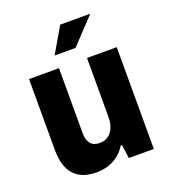

<svg xmlns="http://www.w3.org/2000/svg" viewBox="-135 -823 829 934"><g transform="rotate(-20 280.0 -356.0)"><path d="M205 12Q129 12 90 -31Q51 -74 51 -161V-527H206V-190Q206 -172 210 -158.5Q214 -145 222 -135.5Q230 -126 242 -121.5Q254 -117 269 -117Q294 -117 312.5 -130Q331 -143 341 -166.5Q351 -190 351 -220V-527H505V0H376L366 -71H360Q344 -45 320.5 -26Q297 -7 268 2.5Q239 12 205 12ZM207 -592 284 -724H436L437 -721L315 -592Z"/></g></svg>

Font: Archivo SemiCondensed ExtraBold
Style: Regular
Weight: 800
Width: 4
Designer: Hector Gatti
Foundry: Omnibus-Type
Version: Version 2.001